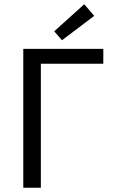

<svg xmlns="http://www.w3.org/2000/svg" viewBox="-20 -887 538 907"><path d="M90 0V-656H468V-586H173V0ZM273 -697 236 -739 378 -867 425 -812Z"/></svg>

Font: Toshiba Sans
Style: Regular
Weight: 400
Designer: Paul D. Hunt
Foundry: Toshiba Corporation
Version: Version 2.020;PS 2.0;hotconv 1.0.86;makeotf.lib2.5.63406